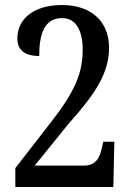

<svg xmlns="http://www.w3.org/2000/svg" viewBox="-20 -744 520 764"><path d="M41 0H431L435 -180H391L386 -158C377 -113 359 -85 314 -85H118L254 -253C356 -367 414 -451 414 -554C414 -656 346 -724 227 -724C108 -724 49 -664 49 -591C49 -537 90 -521 136 -521C136 -606 155 -672 227 -672C281 -672 309 -625 309 -546C309 -454 279 -381 183 -258L41 -75Z"/></svg>

Font: Noto Serif Myanmar Condensed Medium
Style: Regular
Weight: 500
Width: 3
Designer: Ben Mitchell and the Monotype Design Team
Foundry: Monotype Imaging Inc.
Version: Version 2.106